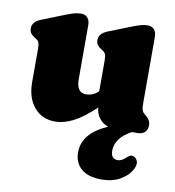

<svg xmlns="http://www.w3.org/2000/svg" viewBox="-80 -550 778 853"><g transform="rotate(10 309.0 -124.0)"><path d="M56 -141V-292.5Q56 -313.5 51.5 -321.8Q47 -330 38 -335L32 -339Q20.5 -346 14.5 -354.2Q8.5 -362.5 8.5 -376Q8.5 -391 17.5 -402Q26.5 -413 48 -421.5L146 -460.5Q171.5 -470.5 187 -474.8Q202.5 -479 218.5 -479Q237 -479 247.2 -466.8Q257.5 -454.5 257.5 -435.5V-190.5Q257.5 -129.5 301 -129.5Q315 -129.5 328.5 -134.8Q342 -140 355.5 -152.5L356.5 -153.5V-292.5Q356.5 -313.5 352 -321.8Q347.5 -330 338.5 -335L333 -339Q321 -346 315 -354.2Q309 -362.5 309 -376Q309 -391 318 -402Q327 -413 348.5 -421.5L447 -460.5Q472.5 -470.5 488 -474.8Q503.5 -479 519 -479Q537.5 -479 547.8 -466.8Q558 -454.5 558 -435.5V-138Q558 -113 561.2 -103.8Q564.5 -94.5 571 -89.5L577 -84.5Q588 -76 594.2 -66.2Q600.5 -56.5 600.5 -42Q600.5 -22 588.5 -11Q576.5 0 556 0H531Q493.5 20 476.2 44.8Q459 69.5 459 97Q459 115.5 467.5 124.8Q476 134 490 134Q507 134 524.5 117.5Q533 109.5 540.5 105.5Q548 101.5 557.5 105Q567.5 108.5 574 121.8Q580.5 135 571 156.5Q556.5 187.5 520.8 209.2Q485 231 434 231Q373.5 231 342.2 203.8Q311 176.5 311 130Q311 88 337.5 54.5Q364 21 422.5 -5Q397.5 -13.5 382 -34Q366.5 -54.5 365 -81.5Q309.5 -29 266.8 -7.8Q224 13.5 186.5 13.5Q127 13.5 91.5 -28.5Q56 -70.5 56 -141Z"/></g></svg>

Font: Fraunces 72pt SuperSoft Black
Style: Regular
Weight: 900
Version: Version 1.000;[0bf87f6ff]